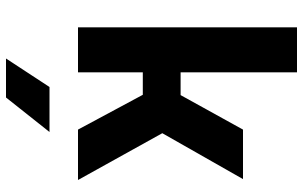

<svg xmlns="http://www.w3.org/2000/svg" viewBox="-205 -565 1010 640"><g transform="rotate(90 300.0 -245.0)"><path d="M71 0H221V-216H296L412 0H580L424 -281L577 -550H412L297 -342H221V-730H71ZM175 240H305L420 95H270Z"/></g></svg>

Font: JetBrains Mono ExtraBold
Style: Regular
Weight: 800
Monospace: yes
Designer: Philipp Nurullin, Konstantin Bulenkov
Foundry: JetBrains
Version: Version 2.305